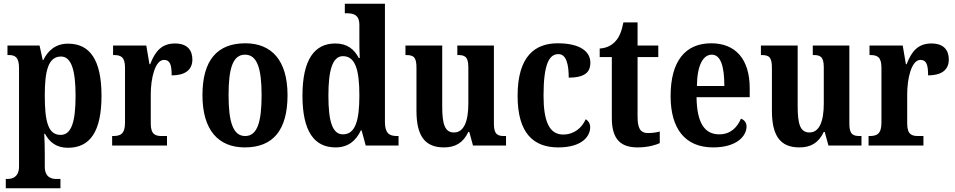

<svg xmlns="http://www.w3.org/2000/svg" viewBox="-20 -780 5119 1029"><path d="M11 229H304V179H280C257 179 220 171 220 113V49C220 8 219 -30 217 -63H221C246 -17 283 12 344 12C462 12 524 -74 524 -267C524 -460 461 -546 345 -546C278 -546 237 -509 212 -458H209L192 -536H20V-485H26C59 -485 82 -476 82 -415V112C82 170 45 179 21 179H11ZM305 -57C238 -57 220 -128 220 -268C220 -399 238 -477 307 -477C363 -477 385 -402 385 -267C385 -128 363 -57 305 -57Z M581 0H875V-51H847C813 -51 788 -59 788 -118V-275C788 -360 811 -459 859 -459C892 -459 900 -431 900 -376C970 -376 1011 -404 1011 -461C1011 -512 983 -547 918 -547C848 -547 812 -507 785 -436H781L764 -536H586V-485H589C627 -485 650 -476 650 -417V-123C650 -60 624 -51 585 -51H581Z M1292 10C1443 10 1521 -82 1521 -270C1521 -457 1435 -548 1295 -548C1144 -548 1065 -457 1065 -270C1065 -82 1151 10 1292 10ZM1294 -51C1229 -51 1205 -126 1205 -270C1205 -414 1228 -487 1293 -487C1358 -487 1382 -414 1382 -270C1382 -126 1359 -51 1294 -51Z M1778 10C1846 10 1887 -25 1914 -81H1918L1940 0H2116V-51H2108C2067 -51 2043 -65 2043 -126V-760H1828V-709H1835C1874 -709 1906 -702 1906 -646V-580C1906 -542 1906 -500 1908 -469H1903C1879 -515 1842 -547 1777 -547C1665 -547 1601 -460 1601 -267C1601 -75 1665 10 1778 10ZM1818 -60C1762 -60 1740 -128 1740 -267C1740 -404 1762 -479 1818 -479C1885 -479 1906 -404 1906 -268C1906 -133 1884 -60 1818 -60Z M2359 10C2420 10 2462 -14 2490 -73H2495L2515 0H2692V-51H2684C2651 -51 2627 -56 2627 -115V-536H2431V-485H2434C2468 -485 2490 -479 2490 -420V-225C2490 -131 2467 -70 2413 -70C2363 -70 2350 -117 2350 -210V-536H2153V-485H2156C2198 -485 2212 -473 2212 -416V-187C2212 -52 2257 10 2359 10Z M2972 10C3100 10 3143 -50 3143 -98C3143 -117 3134 -132 3119 -141C3099 -95 3057 -59 2998 -59C2924 -59 2893 -130 2893 -267C2893 -439 2924 -490 2973 -490C3016 -490 3028 -432 3028 -364C3123 -364 3144 -400 3144 -444C3144 -503 3090 -548 2969 -548C2849 -548 2754 -481 2754 -266C2754 -63 2842 10 2972 10Z M3397 10C3455 10 3497 -4 3516 -13V-75C3497 -70 3476 -67 3453 -67C3411 -67 3397 -93 3397 -156V-474H3508V-536H3397V-660H3321C3312 -612 3299 -583 3282 -563C3264 -541 3235 -522 3194 -520V-474H3259V-147C3259 -31 3309 10 3397 10Z M3802 10C3930 10 3981 -52 3981 -102C3981 -124 3968 -138 3951 -144C3931 -97 3895 -60 3835 -60C3756 -60 3715 -121 3713 -259H3998V-307C3998 -465 3920 -548 3792 -548C3653 -548 3574 -453 3574 -265C3574 -91 3651 10 3802 10ZM3862 -319H3715C3716 -428 3747 -487 3795 -487C3843 -487 3862 -423 3862 -319Z M4264 10C4325 10 4367 -14 4395 -73H4400L4420 0H4597V-51H4589C4556 -51 4532 -56 4532 -115V-536H4336V-485H4339C4373 -485 4395 -479 4395 -420V-225C4395 -131 4372 -70 4318 -70C4268 -70 4255 -117 4255 -210V-536H4058V-485H4061C4103 -485 4117 -473 4117 -416V-187C4117 -52 4162 10 4264 10Z M4635 0H4929V-51H4901C4867 -51 4842 -59 4842 -118V-275C4842 -360 4865 -459 4913 -459C4946 -459 4954 -431 4954 -376C5024 -376 5065 -404 5065 -461C5065 -512 5037 -547 4972 -547C4902 -547 4866 -507 4839 -436H4835L4818 -536H4640V-485H4643C4681 -485 4704 -476 4704 -417V-123C4704 -60 4678 -51 4639 -51H4635Z"/></svg>

Font: Noto Serif Myanmar Condensed
Style: Bold
Weight: 700
Width: 3
Designer: Ben Mitchell and the Monotype Design Team
Foundry: Monotype Imaging Inc.
Version: Version 2.106